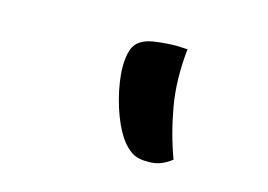

<svg xmlns="http://www.w3.org/2000/svg" viewBox="-55 -856 711 510"><g transform="rotate(15 300.0 -600.5)"><path d="M406 -758Q397 -673 409.5 -601.5Q422 -530 446 -465Q432 -454 417 -448Q402 -442 382 -442Q357 -442 343 -449Q329 -456 314 -473Q294 -497 278 -539Q262 -581 255 -626.5Q248 -672 255 -705Q260 -728 274 -739Q288 -750 311 -754Q330 -757 352.5 -758.5Q375 -760 406 -758Z"/></g></svg>

Font: Recursive Mn Csl St
Style: Bold Italic
Weight: 700
Italic angle: -15°
Monospace: yes
Version: Version 1.079;hotconv 1.0.112;makeotfexe 2.5.65598; ttfautoh